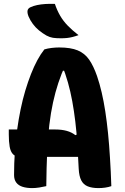

<svg xmlns="http://www.w3.org/2000/svg" viewBox="-20 -953 640 983"><path d="M25 -290H264Q296 -290 321.5 -283Q347 -276 366 -261L401 -276V-150H85Q60 -150 47 -163Q34 -176 29.5 -202Q25 -228 25 -265ZM217 0Q200 4 181 7Q162 10 145 10Q117 10 96 3.5Q75 -3 63.5 -18Q52 -33 52 -57Q52 -117 56 -175Q60 -233 67.5 -287.5Q75 -342 85.5 -393Q96 -444 109.5 -489Q123 -534 138.5 -573.5Q154 -613 171 -644.5Q188 -676 207 -700Q223 -705 243.5 -707.5Q264 -710 283 -710Q342 -710 378 -695Q414 -680 436.5 -647.5Q459 -615 477 -563Q490 -525 500.5 -480Q511 -435 519 -383Q527 -331 533 -272Q539 -213 543 -146Q545 -112 547 -75Q549 -38 550 0Q536 5 519 7.5Q502 10 484 10Q451 10 429 1Q407 -8 396 -29.5Q385 -51 383 -88Q380 -156 376 -216.5Q372 -277 365.5 -331Q359 -385 350 -434.5Q341 -484 328 -530Q315 -576 297 -621L338 -591H272L315 -621Q294 -575 278.5 -528Q263 -481 251.5 -428.5Q240 -376 232.5 -313.5Q225 -251 221.5 -174Q218 -97 217 0ZM261 -933Q272 -900 288 -872.5Q304 -845 327.5 -821Q351 -797 382 -773Q365 -767 351 -763.5Q337 -760 323 -758.5Q309 -757 292 -757Q267 -757 251 -759.5Q235 -762 218 -771Q197 -783 179.5 -797.5Q162 -812 148.5 -830Q135 -848 126 -869Q119 -887 121 -898.5Q123 -910 136 -916Q151 -923 170 -927Q189 -931 212 -932.5Q235 -934 261 -933Z"/></svg>

Font: Recursive Monospace Casual ExtraBold
Style: Regular
Weight: 800
Version: Version 1.047